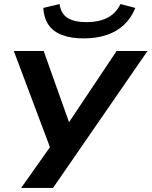

<svg xmlns="http://www.w3.org/2000/svg" viewBox="-20 -745 746 945"><path d="M84 180 236 -35 243 25 48 -494H195L327 -123H306L554 -494H706L241 180ZM392 -556Q330 -556 286 -572.5Q242 -589 219 -622.5Q196 -656 193 -706L273 -725Q280 -677 313 -656.5Q346 -636 406 -636Q465 -636 507.5 -657Q550 -678 573 -725L646 -706Q626 -656 590 -622.5Q554 -589 504 -572.5Q454 -556 392 -556Z"/></svg>

Font: Nunito Sans 10pt Expanded
Style: Bold Italic
Weight: 700
Width: 7
Italic angle: -9°
Designer: Vernon Adams
Foundry: Vernon Adams
Version: Version 3.101;gftools[0.9.27]